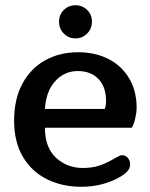

<svg xmlns="http://www.w3.org/2000/svg" viewBox="-20 -701 574 735"><path d="M206 -618Q206 -645 224.5 -663Q243 -681 269 -681Q295 -681 313.5 -663Q332 -645 332 -618Q332 -591 313.5 -572.5Q295 -554 269 -554Q243 -554 224.5 -572.5Q206 -591 206 -618ZM34 -239Q34 -321 65.5 -380Q97 -439 152.5 -470Q208 -501 279 -501Q345 -501 395.5 -475Q446 -449 474.5 -401Q503 -353 503 -289Q503 -271 498 -249Q493 -227 485 -212H152Q152 -136 194.5 -97Q237 -58 297 -58Q332 -58 358.5 -66.5Q385 -75 418 -94Q422 -96 431.5 -101.5Q441 -107 447 -107Q460 -107 469 -97Q478 -87 478 -72Q478 -58 469 -47Q460 -36 440 -24Q374 14 291 14Q218 14 159.5 -15Q101 -44 67.5 -101Q34 -158 34 -239ZM381 -284Q386 -297 386 -314Q386 -368 357 -398.5Q328 -429 278 -429Q226 -429 191 -390Q156 -351 152 -284Z"/></svg>

Font: Maitree Semibold
Style: Regular
Weight: 600
Designer: CadsonDemak Team
Foundry: CadsonDemak
Version: Version 1.010